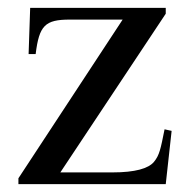

<svg xmlns="http://www.w3.org/2000/svg" viewBox="-20 -470 484 490"><path d="M418 -136 400 -140C390 -90 387 -74 373 -57C359 -40 325 -30 267 -30H134L403 -435V-450H57L53 -332H71C80 -405 95 -420 158 -420H293L27 -15V0H403Z"/></svg>

Font: XITS
Style: Regular
Weight: 400
Designer: MicroPress Inc., with final additions and corrections provided by Coen Hoffman, Elsevier (retired)
Version: Version 1.302